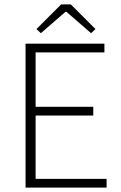

<svg xmlns="http://www.w3.org/2000/svg" viewBox="-20 -859 555 879"><path d="M97 0V-659H458V-619H143V-370H407V-330H143V-40H468V0ZM147 -726 260 -839H304L417 -726L397 -707L284 -805H280L167 -707Z"/></svg>

Font: hySource Sans Pro Light
Style: Regular
Weight: 300
Designer: Paul D. Hunt
Foundry: Adobe Systems Incorporated
Version: Version 2.021;PS 2.000;hotconv 1.0.86;makeotf.lib2.5.63406